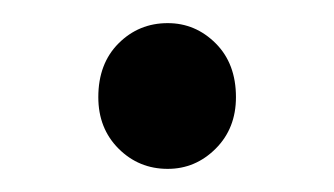

<svg xmlns="http://www.w3.org/2000/svg" viewBox="-20 -405 289 166"><path d="M125 -259Q100 -259 82.5 -276.5Q65 -294 65 -321Q65 -350 82.5 -367.5Q100 -385 125 -385Q149 -385 166.5 -367.5Q184 -350 184 -321Q184 -294 166.5 -276.5Q149 -259 125 -259Z"/></svg>

Font: Processing Sans Pro
Style: Regular
Weight: 400
Designer: Paul D. Hunt
Foundry: Adobe Systems Incorporated
Version: Version 2.020;PS 2.000;hotconv 1.0.86;makeotf.lib2.5.63406